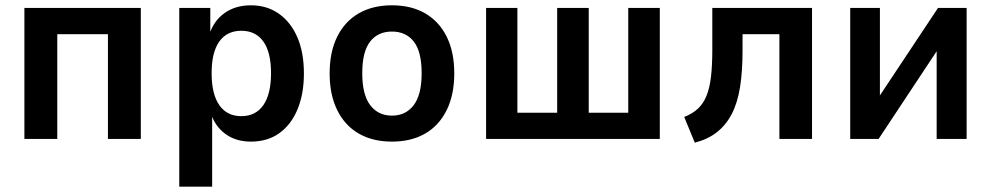

<svg xmlns="http://www.w3.org/2000/svg" viewBox="-20 -524 3736 724"><path d="M72 0V-494H511V0H387V-395H196V0Z M656 180V-494H773V-393H769Q786 -446 827 -475Q868 -504 926 -504Q987 -504 1032 -472Q1077 -440 1101.5 -383Q1126 -326 1126 -247Q1126 -170 1102 -112Q1078 -54 1033.5 -22Q989 10 926 10Q870 10 830.5 -18.5Q791 -47 775 -97H780V180ZM890 -86Q944 -86 973 -127.5Q1002 -169 1002 -248Q1002 -327 973 -367.5Q944 -408 890 -408Q836 -408 807 -367.5Q778 -327 778 -248Q778 -169 807 -127.5Q836 -86 890 -86Z M1458 10Q1385 10 1332.5 -20.5Q1280 -51 1251.5 -109Q1223 -167 1223 -247Q1223 -328 1251.5 -385.5Q1280 -443 1332.5 -473.5Q1385 -504 1458 -504Q1531 -504 1583.5 -473.5Q1636 -443 1664.5 -385.5Q1693 -328 1693 -247Q1693 -167 1664.5 -109Q1636 -51 1583.5 -20.5Q1531 10 1458 10ZM1458 -88Q1510 -88 1540 -127.5Q1570 -167 1570 -248Q1570 -329 1540.5 -367Q1511 -405 1458 -405Q1405 -405 1375.5 -367Q1346 -329 1346 -248Q1346 -167 1376 -127.5Q1406 -88 1458 -88Z M1813 0V-494H1931V-99H2081V-494H2200V-99H2349V-494H2468V0Z M2600 14 2560 -83Q2591 -95 2611.5 -114Q2632 -133 2644 -162.5Q2656 -192 2661 -234.5Q2666 -277 2666 -336V-494H3042V0H2919V-395H2780V-332Q2780 -254 2770.5 -195Q2761 -136 2739.5 -94.5Q2718 -53 2684 -26Q2650 1 2600 14Z M3186 0V-494H3298V-128H3274L3517 -494H3625V0H3512V-367H3536L3293 0Z"/></svg>

Font: Nunito Sans 10pt SemiCondensed
Style: Bold
Weight: 700
Width: 4
Designer: Vernon Adams
Foundry: Vernon Adams
Version: Version 3.101;gftools[0.9.27]